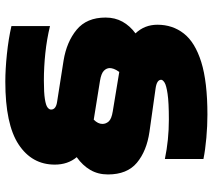

<svg xmlns="http://www.w3.org/2000/svg" viewBox="-59 -730 800 722"><g transform="rotate(90 341.0 -369.0)"><path d="M287 11Q240.5 11 183 5Q125.5 -1 78 -12V-157Q127.5 -145 179.8 -139.5Q232 -134 283 -134Q329 -134 352.5 -137.8Q376 -141.5 384 -147.8Q392 -154 392 -161Q392 -180 361 -184L208 -208Q137.5 -219.5 91.8 -257.2Q46 -295 46 -366Q46 -401.5 61.5 -429.5Q77 -457.5 105.5 -478.5Q73 -512.5 73 -561Q73 -618 106 -660.2Q139 -702.5 213.2 -725.8Q287.5 -749 411 -749Q453 -749 498.2 -745Q543.5 -741 578 -734V-589Q506 -604 430 -604Q365 -604 333 -599.2Q301 -594.5 290.5 -587.8Q280 -581 280 -575Q280 -558.5 313 -554L476 -531Q548 -520.5 592 -483.8Q636 -447 636 -375Q636 -337.5 619 -308.5Q602 -279.5 571 -257.5Q599 -224 599 -175Q599 -89 523.2 -39Q447.5 11 287 11ZM284 -345 430 -321.5Q446 -337.5 446 -354Q446 -367.5 436.5 -378Q427 -388.5 399 -393L250.5 -417.5Q242 -405.5 239 -396.8Q236 -388 236 -382Q236 -369.5 246.2 -359.5Q256.5 -349.5 284 -345Z"/></g></svg>

Font: Encode Sans Expanded Black
Style: Regular
Weight: 900
Width: 7
Designer: Multiple Designers
Foundry: Impallari Type
Version: Version 3.000; ttfautohint (v1.8.3) -l 8 -r 50 -G 200 -x 14 